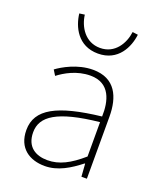

<svg xmlns="http://www.w3.org/2000/svg" viewBox="-147 -886 831 992"><g transform="rotate(20 268.0 -390.0)"><path d="M278 -627C389 -627 431 -720 439 -789L409 -793C401 -729 360 -658 278 -658C196 -658 154 -729 146 -793L117 -789C125 -720 166 -627 278 -627ZM218 13C290 13 352 -26 408 -70H411L416 0H446V-341C446 -448 408 -540 284 -540C199 -540 123 -495 92 -472L110 -443C145 -470 207 -507 282 -507C391 -507 413 -413 410 -329C173 -302 66 -246 66 -130C66 -30 135 13 218 13ZM221 -20C157 -20 103 -50 103 -131C103 -219 182 -274 410 -298V-109C341 -49 285 -20 221 -20Z"/></g></svg>

Font: SSpoqa Han Sans Neo Thin
Style: Regular
Weight: 100
Designer: [Spoqa Han Sans Neo] Dong-huui Kim  Younghwa Kang  Yujin Lee  [Noto Sans] Ryoko NISHIZUKA  (kana & ideographs); Paul D. 
Foundry: Spoqa (http://www.spoqa-han-sans.com)
Version: Version 1.000